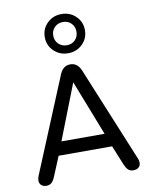

<svg xmlns="http://www.w3.org/2000/svg" viewBox="-104 -1056 897 1139"><g transform="rotate(-10 345.0 -486.0)"><path d="M40 -31Q40 -43 46 -58L282 -629Q302 -677 346 -677Q389 -677 409 -629L644 -58Q650 -45 650 -32Q650 -14 638.5 -3.5Q627 7 605 7Q587 7 575.5 -3.5Q564 -14 555 -35L506 -155H184L134 -35Q124 -11 112 -1.5Q100 8 83 8Q63 8 51.5 -2.5Q40 -13 40 -31ZM215 -236H475L345 -569ZM225 -862Q225 -912 260 -946Q295 -980 346 -980Q397 -980 432 -946Q467 -912 467 -862Q467 -812 432 -778Q397 -744 346 -744Q295 -744 260 -778Q225 -812 225 -862ZM416 -862Q416 -892 396.5 -912Q377 -932 346 -932Q316 -932 296 -912Q276 -892 276 -862Q276 -832 296 -812Q316 -792 346 -792Q377 -792 396.5 -812Q416 -832 416 -862Z"/></g></svg>

Font: SN Pro
Style: Regular
Weight: 400
Designer: Tobias Whetton
Foundry: Supernotes
Version: Version 1.003